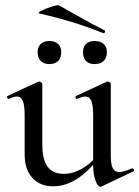

<svg xmlns="http://www.w3.org/2000/svg" viewBox="-20 -709 537 740"><path d="M75 -114V-266Q75 -303 68 -320Q61 -337 45 -337Q34 -337 14 -328H12Q9 -328 7.5 -333Q6 -338 9 -339L127 -394L131 -395Q134 -395 138.5 -392Q143 -389 143 -385V-152Q143 -94 163.5 -66.5Q184 -39 226 -39Q261 -39 297 -59.5Q333 -80 358 -115L363 -104Q279 9 185 9Q134 9 104.5 -23.5Q75 -56 75 -114ZM440 -46Q455 -46 489 -60H490Q494 -60 496 -55.5Q498 -51 495 -49L371 10L367 11Q357 11 348 -13Q339 -37 339 -76V-266Q339 -303 332 -320Q325 -337 309 -337Q298 -337 277 -328H275Q272 -328 271 -333Q270 -338 273 -339L391 -394L395 -395Q399 -395 403 -392Q407 -389 407 -385V-110Q407 -76 414.5 -61Q422 -46 440 -46ZM132 -657Q123 -659 140.5 -668Q158 -677 181 -684Q204 -691 208 -688Q217 -683 270 -653Q346 -610 383 -592Q385 -591 385 -588Q385 -585 383 -582.5Q381 -580 378 -581Q266 -627 132 -657ZM125 -508Q125 -528 137 -539.5Q149 -551 170 -551Q192 -551 204 -539.5Q216 -528 216 -508Q216 -486 204 -474Q192 -462 170 -462Q149 -462 137 -474Q125 -486 125 -508ZM300 -508Q300 -528 311.5 -539.5Q323 -551 345 -551Q367 -551 379.5 -539.5Q392 -528 392 -508Q392 -486 379.5 -474Q367 -462 345 -462Q323 -462 311.5 -474Q300 -486 300 -508Z"/></svg>

Font: Cormorant Infant Medium
Style: Regular
Weight: 500
Designer: Christian Thalmann (Catharsis Fonts)
Foundry: Catharsis Fonts
Version: Version 4.000